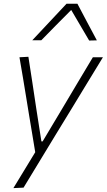

<svg xmlns="http://www.w3.org/2000/svg" viewBox="-20 -796 562 1011"><path d="M50.5 194.5Q78.5 148 108 100Q137 52 165.5 5.5Q157.5 -42.5 149.5 -91.5Q141.5 -140 133.5 -187.5L119 -276.5Q110 -330 101 -386Q91.5 -441.5 82.5 -494.5L129.5 -497Q140 -427 150.5 -361Q160.5 -294.5 171 -224.5L198 -51.5H204.5L308.5 -225.5Q349.5 -294.5 389 -360.8Q428.5 -427 469 -494.5H522Q498 -454.5 475 -417.5Q452 -380 424.8 -335.2Q397.5 -290.5 360 -228.5L275 -89.5Q217 6.5 176.8 72.2Q136.5 138 104 192ZM449.5 -582.5Q403.5 -661.5 355 -743.5Q315 -703 276 -664Q237 -624.5 197.5 -584H150Q196.5 -633.5 241 -681Q285.5 -728.5 330.5 -776.5H387.5Q413 -728.5 438.5 -680Q464 -631.5 490 -583.5Z"/></svg>

Font: Heraclito ExtraLight
Style: Italic
Weight: 200
Italic angle: -12°
Designer: Kostas Bartsokas (font) & Cristiano Sobral (main changes)
Foundry: Kostas Bartsokas (font) & Cristiano Sobral (main changes)
Version: Version 1.00;July 8, 2020;FontCreator 13.0.0.2655 64-bit